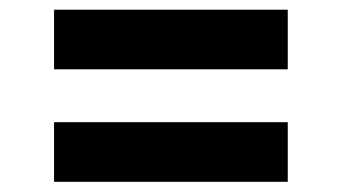

<svg xmlns="http://www.w3.org/2000/svg" viewBox="-20 -548 693 390"><path d="M89.8 -528.3H564.5V-407.2H89.8ZM89.8 -299.8H564.5V-178.7H89.8Z"/></svg>

Font: WEMIX Pretendard
Style: Bold
Weight: 700
Designer: Base glyphs from Inter by Rasmus Andersson; Hangeul glyphs from Noto Sans CJK(Source Han Sans) by Jang Soo-young and Kan
Foundry: Kil Hyung-jin
Version: Version 1.000